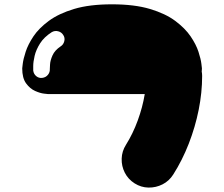

<svg xmlns="http://www.w3.org/2000/svg" viewBox="-20 -665 1040 890"><path d="M916 -348Q916 -344 915.5 -339Q915 -334 915 -334Q916 -329 916.5 -323.5Q917 -318 917 -313Q917 -236 901 -156Q885 -76 855 1Q825 78 783 144Q764 174 733.5 189.5Q703 205 668.5 204.5Q634 204 604 185Q574 166 558.5 135.5Q543 105 544 70.5Q545 36 564 6Q596 -45 618.5 -106.5Q641 -168 651 -229Q651 -229 627.5 -229Q604 -229 569 -229Q534 -229 499 -229Q410 -229 343 -229Q276 -229 239 -229Q202 -229 202 -229Q202 -229 184 -231Q166 -233 142.5 -243.5Q119 -254 101 -278.5Q83 -303 83 -348Q83 -348 85.5 -369.5Q88 -391 99 -425Q110 -459 135 -496.5Q160 -534 206 -568Q252 -602 323.5 -623.5Q395 -645 499 -645Q603 -645 675 -623.5Q747 -602 792.5 -568Q838 -534 863.5 -496.5Q889 -459 900 -425Q911 -391 913.5 -369.5Q916 -348 916 -348ZM261 -450Q274 -458 278 -474Q282 -490 273 -503Q265 -516 249.5 -520Q234 -524 220 -516Q184 -493 165.5 -463.5Q147 -434 140.5 -406Q134 -378 134 -359Q134 -340 134 -338Q136 -322 148 -312Q160 -302 176 -304Q192 -306 202 -318Q212 -330 211 -346Q211 -348 212 -366.5Q213 -385 223.5 -408.5Q234 -432 261 -450Z"/></svg>

Font: Nikukyu
Style: Regular
Weight: 400
Version: Version 1.00